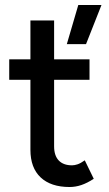

<svg xmlns="http://www.w3.org/2000/svg" viewBox="-20 -738 439 770"><path d="M248 -561 294 -718H387L325 -561ZM259 12Q184 12 143 -26.5Q102 -65 102 -137V-656H197V-151Q197 -114 215.5 -94.5Q234 -75 269 -75Q279 -75 291 -79Q303 -83 320 -95L356 -21Q330 -4 306.5 4Q283 12 259 12ZM17 -418V-500H339V-418Z"/></svg>

Font: Figtree Light Medium
Style: Regular
Weight: 500
Version: Version 2.001;gftools[0.9.30]